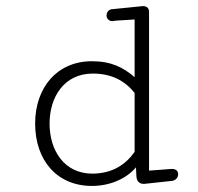

<svg xmlns="http://www.w3.org/2000/svg" viewBox="-20 -596 645 624"><path d="M423.3 -22.9C424.3 -6.3 433.6 1.5 446.3 1.5H449.7L540.5 -8.3C552.7 -10.7 559.1 -20.5 559.1 -29.8C559.1 -38.6 553.2 -46.9 539.6 -46.9H536.6L464.4 -41.5V-557.1C464.4 -568.4 458.5 -576.2 444.3 -576.2C441.4 -576.2 438.5 -575.7 434.6 -575.2L342.3 -565.9C330.6 -563.5 326.2 -553.7 326.2 -545.9C326.2 -536.1 333.5 -527.3 345.2 -527.3C348.1 -527.3 351.6 -528.3 355 -528.8L417.5 -532.7V-345.2C381.3 -376.5 341.8 -397 278.8 -397C164.6 -397 94.2 -310.5 94.2 -194.3C94.2 -76.2 164.1 8.3 278.8 8.3C340.8 8.3 393.1 -17.6 421.9 -52.2ZM141.1 -194.3C141.1 -280.8 188.5 -356.9 281.7 -356.9C343.8 -356.9 386.7 -332.5 417.5 -293.9V-102.5C389.2 -62 345.7 -31.7 279.8 -31.7C189 -31.7 141.1 -106.9 141.1 -194.3Z"/></svg>

Font: Cutive Mono
Style: Regular
Weight: 400
Monospace: yes
Designer: Vernon Adams
Foundry: Vernon Adams
Version: Version 1.002